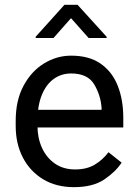

<svg xmlns="http://www.w3.org/2000/svg" viewBox="-20 -770 570 800"><path d="M288.1 9.8Q214.4 9.8 159.9 -22.9Q105.5 -55.7 75.4 -113.3Q45.4 -170.9 45.4 -245.6V-266.1Q45.4 -352.5 78.4 -413.3Q111.3 -474.1 164.1 -506.1Q216.8 -538.1 276.4 -538.1Q352.1 -538.1 400.1 -504.2Q448.2 -470.2 470.9 -411.9Q493.7 -353.5 493.7 -279.3V-238.8H99.1V-312.5H403.3V-319.3Q399.9 -372.1 372.8 -418Q345.7 -463.9 276.4 -463.9Q235.4 -463.9 203.6 -440.9Q171.9 -418 154.1 -373.8Q136.2 -329.6 136.2 -266.1V-245.6Q136.2 -195.3 154.8 -154.3Q173.3 -113.3 208.5 -88.6Q243.7 -64 293 -64Q340.8 -64 374 -83.5Q407.2 -103 432.1 -135.7L486.8 -92.3Q460.9 -53.2 413.6 -21.7Q366.2 9.8 288.1 9.8ZM303.2 -750 424.3 -616.7V-611.8H349.1L275.9 -694.3L203.1 -611.8H128.9V-617.2L248.5 -750Z"/></svg>

Font: RobotoDEMO
Style: Regular
Weight: 400
Designer: Christian Robertson
Foundry: Google
Version: Version 2.136